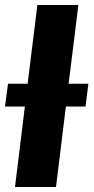

<svg xmlns="http://www.w3.org/2000/svg" viewBox="-20 -748 374 768"><path d="M12 -413H90.5L129.5 -728H293.5L254.5 -413H333.5L322 -322H243.5L204 0H40L79.5 -322H0Z"/></svg>

Font: Lato Black
Style: Italic
Weight: 900
Italic angle: -7°
Designer: Lukasz Dziedzic
Foundry: tyPoland Lukasz Dziedzic
Version: Version 2.007; 2014-02-27